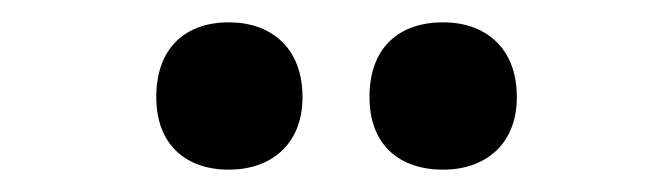

<svg xmlns="http://www.w3.org/2000/svg" viewBox="-20 -771 602 172"><path d="M120 -684C120 -641 147 -619 185 -619C222 -619 251 -641 251 -684C251 -729 222 -751 185 -751C147 -751 120 -729 120 -684ZM311 -684C311 -641 338 -619 377 -619C414 -619 443 -641 443 -684C443 -729 414 -751 377 -751C338 -751 311 -729 311 -684Z"/></svg>

Font: Noto Sans Myanmar SemiCondensed
Style: Bold
Weight: 700
Width: 4
Designer: Monotype Design Team
Foundry: Monotype Imaging Inc.
Version: Version 2.107